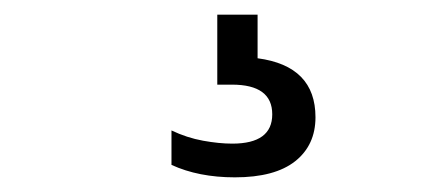

<svg xmlns="http://www.w3.org/2000/svg" viewBox="-20 -30 580 262"><path d="M300.5 212Q251 212 214 195V148Q235 158 257 162Q279 166 297 166Q351.5 166 351.5 126Q351.5 85.5 296.5 85.5H276.5V-10H331.5V49.5Q410.5 60 410.5 130Q410.5 168 382.8 190Q355 212 300.5 212Z"/></svg>

Font: Encode Sans Md
Style: Regular
Weight: 500
Designer: Multiple Designers
Foundry: Impallari Type
Version: Version 3.002; ttfautohint (v1.8.3) -l 8 -r 50 -G 200 -x 14 